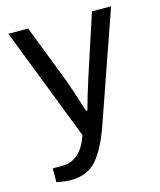

<svg xmlns="http://www.w3.org/2000/svg" viewBox="-108 -604 719 863"><g transform="rotate(-15 252.0 -172.0)"><path d="M114 182Q85 182 49 174V110H93Q180 110 217 0L13 -526H105L210 -255Q225 -215 261 -101H267Q281 -155 313 -254L402 -526H491L313 -15Q278 84 235 133Q192 182 114 182Z"/></g></svg>

Font: Archivo
Style: Regular
Weight: 400
Designer: Hector Gatti
Foundry: Omnibus-Type
Version: Version 2.001